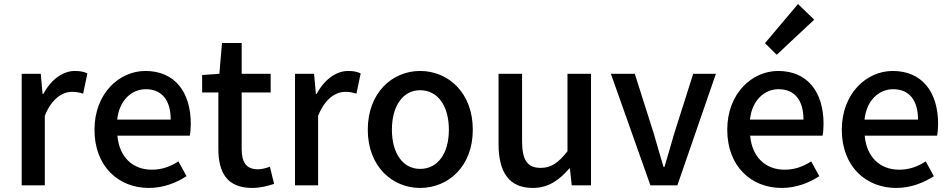

<svg xmlns="http://www.w3.org/2000/svg" viewBox="-20 -914 4689 947"><path d="M87 0H201V-343C236 -430 290 -461 335 -461C357 -461 371 -458 390 -452L411 -552C394 -560 376 -564 349 -564C290 -564 232 -522 194 -451H190L181 -550H87Z M714 13C786 13 849 -12 900 -45L860 -118C820 -92 778 -77 729 -77C634 -77 568 -140 559 -245H916C919 -258 921 -281 921 -303C921 -459 843 -564 697 -564C568 -564 446 -453 446 -274C446 -93 565 13 714 13ZM558 -324C568 -420 630 -474 699 -474C779 -474 822 -419 822 -324Z M977 -458H1057V-180C1057 -64 1099 13 1224 13C1264 13 1301 3 1332 -7L1311 -92C1295 -85 1271 -79 1252 -79C1195 -79 1172 -113 1172 -179V-458H1315V-550H1172V-702H1075L1062 -550L977 -544Z M1435 0H1549V-343C1584 -430 1638 -461 1683 -461C1705 -461 1719 -458 1738 -452L1759 -552C1742 -560 1724 -564 1697 -564C1638 -564 1580 -522 1542 -451H1538L1529 -550H1435Z M2052 13C2190 13 2312 -92 2312 -274C2312 -458 2190 -564 2052 -564C1916 -564 1794 -458 1794 -274C1794 -92 1916 13 2052 13ZM2052 -81C1967 -81 1913 -158 1913 -274C1913 -391 1967 -469 2052 -469C2140 -469 2194 -391 2194 -274C2194 -158 2140 -81 2052 -81Z M2439 -550V-204C2439 -64 2491 13 2608 13C2684 13 2738 -25 2788 -83H2791L2800 0H2895V-550H2779V-168C2733 -110 2698 -86 2647 -86C2582 -86 2555 -123 2555 -218V-550Z M3188 0H3321L3511 -550H3399L3305 -254C3290 -200 3273 -144 3257 -90H3253C3237 -144 3220 -200 3205 -254L3111 -550H2993Z M3835 13C3907 13 3970 -12 4021 -45L3981 -118C3941 -92 3899 -77 3850 -77C3755 -77 3689 -140 3680 -245H4037C4040 -258 4042 -281 4042 -303C4042 -459 3964 -564 3818 -564C3689 -564 3567 -453 3567 -274C3567 -93 3686 13 3835 13ZM3679 -324C3689 -420 3751 -474 3820 -474C3900 -474 3943 -419 3943 -324ZM3811 -644 3996 -817 3916 -894 3753 -701Z M4400 13C4472 13 4535 -12 4586 -45L4546 -118C4506 -92 4464 -77 4415 -77C4320 -77 4254 -140 4245 -245H4602C4605 -258 4607 -281 4607 -303C4607 -459 4529 -564 4383 -564C4254 -564 4132 -453 4132 -274C4132 -93 4251 13 4400 13ZM4244 -324C4254 -420 4316 -474 4385 -474C4465 -474 4508 -419 4508 -324Z"/></svg>

Font: Kinto Sans Med
Style: Regular
Weight: 500
Designer: Authors: Ryoko NISHIZUKA  (kana & ideographs); Paul D. Hunt (Latin, Greek & Cyrillic); Wenlong ZHANG  (bopomofo); Sandol
Foundry: Adobe Systems Incorporated, ookami Inc.
Version: Version 0.001